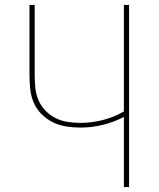

<svg xmlns="http://www.w3.org/2000/svg" viewBox="-20 -755 640 775"><path d="M480 0V-283Q440 -262 395 -251Q350 -240 304 -240Q276 -240 247.5 -244.5Q219 -249 193.5 -261.5Q168 -274 147.5 -294.5Q127 -315 116 -341Q105 -367 102 -395.5Q99 -424 99 -453V-735H120V-453Q120 -427 122.5 -401Q125 -375 135 -351.5Q145 -328 163 -309Q181 -290 204 -278.5Q227 -267 252.5 -263Q278 -259 304 -259Q350 -259 395 -270.5Q440 -282 480 -305V-735H501V0Z"/></svg>

Font: Iosevka Thin Extended
Style: Regular
Weight: 100
Width: 7
Monospace: yes
Designer: Belleve Invis
Foundry: Belleve Invis
Version: Version 32.5.0; ttfautohint (v1.8.4)